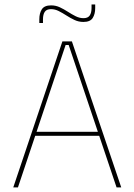

<svg xmlns="http://www.w3.org/2000/svg" viewBox="-20 -820 588 840"><path d="M58.5 0H38L253 -639H294.5L510.5 0H490L280.5 -623H267ZM421 -226H127V-243.5H421ZM345 -724Q324.5 -724 306.2 -732.5Q288 -741 271 -752Q254 -763 237.2 -771.5Q220.5 -780 203 -780Q184 -780 176 -768.5Q168 -757 168 -735V-719.5H152V-735.5Q152 -762 163 -779.2Q174 -796.5 203.5 -796.5Q224 -796.5 242 -788Q260 -779.5 277 -768.5Q294 -757.5 311 -749Q328 -740.5 345.5 -740.5Q364.5 -740.5 372.5 -752.2Q380.5 -764 380.5 -785.5V-800.5H396.5V-784.5Q396.5 -758.5 385.5 -741.2Q374.5 -724 345 -724Z"/></svg>

Font: Anek Malayalam Medium Thin
Style: Regular
Weight: 250
Version: Version 1.003